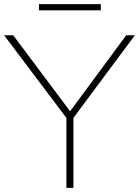

<svg xmlns="http://www.w3.org/2000/svg" viewBox="-28 -911 674 931"><path d="M294 0V-353L304 -326L-8 -740H36L322 -358H302L584 -740H626L318 -326L328 -353V0ZM161 -861V-891H461V-861Z"/></svg>

Font: Encode Sans SC Expanded Thin
Style: Regular
Weight: 250
Width: 7
Designer: Multiple Designers
Foundry: Impallari Type
Version: Version 3.002